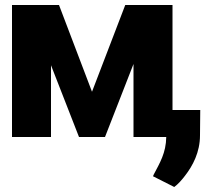

<svg xmlns="http://www.w3.org/2000/svg" viewBox="-20 -548 840 768"><path d="M28 0H184V-287L296 0H400L514 -292V0H645C644 64 619 104 595 150L592 157L677 200C693 188 707 172 720 155C751 115 780 61 780 -7L781 -108H670V-528H481L348 -181L216 -528H28Z"/></svg>

Font: Asimov Pro
Style: Blk
Weight: 900
Designer: Google
Version: Version 2.000980; 2014